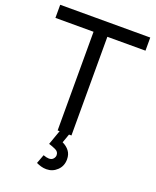

<svg xmlns="http://www.w3.org/2000/svg" viewBox="-172 -819 945 1162"><g transform="rotate(20 300.0 -238.0)"><path d="M255.5 0V-635.5H10V-720H590V-635.5H344.5V0ZM271 244Q252.5 244 236.2 239.2Q220 234.5 205.5 227.5L227 170Q249.5 178 263.5 178Q281.5 178 291.2 167Q301 156 301 143Q301 121.5 281 111.8Q261 102 235 94L271.5 -8.5L332 -9L308.5 57Q336 70 352.5 91.5Q369 113 369 145.5Q369 188.5 340 216.2Q311 244 271 244Z"/></g></svg>

Font: Cns Manrope Med
Style: Regular
Weight: 500
Designer: Mikhail Sharanda
Foundry: Mikhail Sharanda
Version: Version 4.504